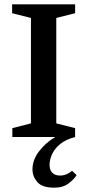

<svg xmlns="http://www.w3.org/2000/svg" viewBox="-20 -633 403 887"><path d="M231 234Q175 234 152.5 208Q130 182 130 150Q130 106 160 66.5Q190 27 235 0H37V-41L123 -63V-550L36 -572V-613H327V-572L240 -550V-63L327 -41V0Q284 11 258 32.5Q232 54 220.5 79.5Q209 105 209 128Q209 153 222 165.5Q235 178 257 178Q274 178 288.5 171.5Q303 165 313 156L334 176Q324 193 298 213.5Q272 234 231 234Z"/></svg>

Font: Manuale SemiBold
Style: Regular
Weight: 600
Version: Version 1.002